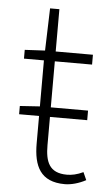

<svg xmlns="http://www.w3.org/2000/svg" viewBox="-49 -673 408 719"><g transform="rotate(5 154.5 -313.5)"><path d="M222 12C246 12 275 4 301 -10L288 -39C265 -28 245 -24 227 -24C160 -24 145 -66 145 -128V-234H285V-270H145V-443H285V-480H145V-639H110L105 -480L29 -476V-443H104V-270L29 -265V-234H104V-131C104 -46 130 12 222 12Z"/></g></svg>

Font: Source Sans Pro Light
Style: Regular
Weight: 300
Designer: Paul D. Hunt
Foundry: Adobe Systems Incorporated
Version: Version 3.006;hotconv 1.0.111;makeotfexe 2.5.65597